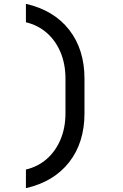

<svg xmlns="http://www.w3.org/2000/svg" viewBox="-20 -860 640 1000"><path d="M115 120V23Q178 8 224 -32.5Q270 -73 295.5 -134Q321 -195 321 -270V-450Q321 -526 295.5 -587Q270 -648 224 -688.5Q178 -729 115 -744V-840Q260 -807 340 -705Q420 -603 420 -450V-270Q420 -117 340 -15Q260 87 115 120Z"/></svg>

Font: JetBrains Mono NL Medium
Style: Regular
Weight: 500
Monospace: yes
Designer: Philipp Nurullin, Konstantin Bulenkov
Foundry: JetBrains
Version: Version 2.305; ttfautohint (v1.8.4.7-5d5b)